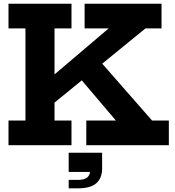

<svg xmlns="http://www.w3.org/2000/svg" viewBox="-20 -779 938 1030"><path d="M25.6 -626.5V-758.9H363.5V-626.5H272.5V-132.5H363.5V0H25.6V-132.5H116.5V-626.5ZM500 -469.9 795.6 -132.5H885.8V0H442.9V-132.5H601.5L387.3 -385ZM196.8 -315.4 562.8 -626.5H433.9V-758.9H846.5V-626.5H760.3L250.9 -211ZM348.5 40.3H527.8V117.7L479.7 143.5H348.5ZM464 84 527.8 79.5V124.5Q527.8 176.5 496.8 203.9Q465.9 231.3 398.1 231.3H348.5V186H398.1Q432.3 186 448.2 172.8Q464 159.7 464 132.4Z"/></svg>

Font: Hepta Slab ExtraLight
Style: Regular
Weight: 200
Designer: Michael LaGattuta
Foundry: Michael LaGattuta
Version: Version 1.100